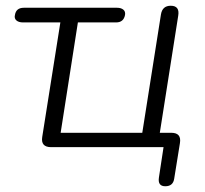

<svg xmlns="http://www.w3.org/2000/svg" viewBox="-20 -512 713 668"><path d="M555 136Q528 136 533 105L549 0H158Q121 0 127 -36L190 -434H60Q45 -434 37 -441Q29 -448 32 -460Q36 -485 63 -485H387Q401 -485 409 -478.5Q417 -472 415 -460Q410 -434 384 -434H251L191 -50H475L540 -462Q545 -492 574 -492Q606 -492 600 -457L536 -50H576Q612 -50 606 -14L586 110Q582 136 555 136Z"/></svg>

Font: Nunito Light
Style: Italic
Weight: 300
Italic angle: -9°
Designer: Vernon Adams
Foundry: Vernon Adams
Version: Version 3.601; ttfautohint (v1.8.2.53-6de2)